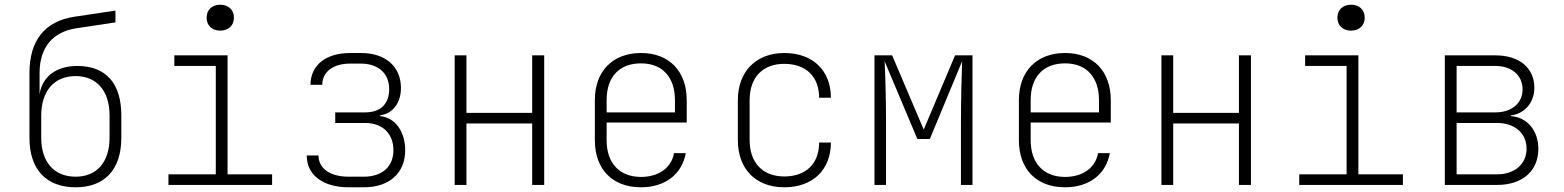

<svg xmlns="http://www.w3.org/2000/svg" viewBox="-20 -785 6640 815"><path d="M301 10C425 10 495 -66 495 -200V-295C495 -431 430 -505 308 -505C218 -505 159 -459 148 -385V-475C148 -585 205 -650 304 -665L470 -690V-740L296 -714C170 -695 105 -613 105 -475V-200C105 -66 176 10 301 10ZM301 -35C210 -35 155 -97 155 -200V-295C155 -395 207 -462 301 -462C391 -462 445 -399 445 -295V-200C445 -97 391 -35 301 -35Z M915 -655C950 -655 973 -677 973 -710C973 -743 950 -765 915 -765C880 -765 857 -743 857 -710C857 -677 880 -655 915 -655ZM695 0H1135V-45H946V-550H720V-505H896V-45H695Z M1460 10H1525C1633 10 1700 -51 1700 -147C1700 -227 1657 -286 1594 -292V-296C1646 -301 1682 -348 1682 -411C1682 -503 1616 -560 1512 -560H1466C1363 -560 1298 -508 1298 -425H1348C1348 -480 1394 -515 1466 -515H1512C1586 -515 1632 -473 1632 -407C1632 -346 1598 -308 1530 -308H1403V-263H1530C1604 -263 1650 -218 1650 -147C1650 -78 1602 -35 1525 -35H1460C1381 -35 1332 -70 1332 -125H1282C1282 -42 1351 10 1460 10Z M1910 0H1960V-261H2239V0H2290V-550H2239V-306H1960V-550H1910Z M2701 10C2804 10 2875 -46 2891 -135H2841C2830 -72 2775 -34 2701 -34C2608 -34 2555 -94 2555 -190V-265H2895V-360C2895 -481 2822 -560 2701 -560C2579 -560 2505 -481 2505 -360V-190C2505 -68 2578 10 2701 10ZM2555 -308V-360C2555 -457 2607 -516 2701 -516C2793 -516 2845 -456 2845 -360V-308Z M3309 10C3430 10 3507 -64 3507 -180H3457C3457 -90 3401 -36 3309 -36C3218 -36 3162 -94 3162 -190V-360C3162 -457 3218 -514 3309 -514C3401 -514 3457 -460 3457 -370H3507C3507 -486 3430 -560 3309 -560C3189 -560 3112 -481 3112 -360V-190C3112 -68 3188 10 3309 10Z M3692 0H3741V-260C3741 -362 3738 -471 3735 -525L3874 -195H3927L4064 -525C4062 -471 4059 -362 4059 -260V0H4108V-550H4034L3901 -235L3767 -550H3692Z M4501 10C4604 10 4675 -46 4691 -135H4641C4630 -72 4575 -34 4501 -34C4408 -34 4355 -94 4355 -190V-265H4695V-360C4695 -481 4622 -560 4501 -560C4379 -560 4305 -481 4305 -360V-190C4305 -68 4378 10 4501 10ZM4355 -308V-360C4355 -457 4407 -516 4501 -516C4593 -516 4645 -456 4645 -360V-308Z M4910 0H4960V-261H5239V0H5290V-550H5239V-306H4960V-550H4910Z M5715 -655C5750 -655 5773 -677 5773 -710C5773 -743 5750 -765 5715 -765C5680 -765 5657 -743 5657 -710C5657 -677 5680 -655 5715 -655ZM5495 0H5935V-45H5746V-550H5520V-505H5696V-45H5495Z M6113 0H6335C6442 0 6510 -59 6510 -153C6510 -231 6462 -288 6393 -292V-295C6452 -302 6493 -350 6493 -412C6493 -497 6429 -550 6328 -550H6113ZM6163 -308V-505H6328C6397 -505 6443 -465 6443 -406C6443 -347 6397 -308 6328 -308ZM6163 -45V-263H6335C6410 -263 6460 -219 6460 -154C6460 -89 6410 -45 6335 -45Z"/></svg>

Font: JetBrains Mono Thin
Style: Regular
Weight: 100
Monospace: yes
Designer: Philipp Nurullin, Konstantin Bulenkov
Foundry: JetBrains
Version: Version 2.305